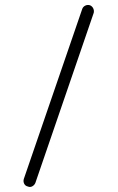

<svg xmlns="http://www.w3.org/2000/svg" viewBox="-20 -734 469 766"><path d="M91 10Q81 8 76.5 -1Q72 -10 75 -20L308 -698Q311 -707 320 -711.5Q329 -716 339 -713Q348 -709 352 -700.5Q356 -692 354 -683L121 -4Q117 5 108.5 9.5Q100 14 91 10Z"/></svg>

Font: Zen Kurenaido
Style: Regular
Weight: 400
Designer: Yoshimichi Ohira
Foundry: Positype
Version: Version 1.001